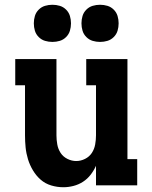

<svg xmlns="http://www.w3.org/2000/svg" viewBox="-20 -778 640 806"><path d="M246 8Q220 8 195 0.5Q170 -7 151 -23.5Q132 -40 118.5 -62.5Q105 -85 97.5 -109.5Q90 -134 87.5 -159Q85 -184 85 -210V-420H44V-530H217V-210Q217 -191 220.5 -171.5Q224 -152 234.5 -136Q245 -120 263 -111Q281 -102 300 -102Q319 -102 337 -111Q355 -120 365.5 -136Q376 -152 379.5 -171.5Q383 -191 383 -210V-420H342V-530H515V-110H556V0H383V-82Q374 -62 360.5 -44.5Q347 -27 328.5 -15Q310 -3 288.5 2.5Q267 8 246 8ZM400 -602Q384 -602 369 -606.5Q354 -611 342.5 -622.5Q331 -634 326.5 -649Q322 -664 322 -680Q322 -696 326.5 -711Q331 -726 342.5 -737.5Q354 -749 369 -753.5Q384 -758 400 -758Q416 -758 431 -753.5Q446 -749 457.5 -737.5Q469 -726 473.5 -711Q478 -696 478 -680Q478 -664 473.5 -649Q469 -634 457.5 -622.5Q446 -611 431 -606.5Q416 -602 400 -602ZM200 -602Q184 -602 169 -606.5Q154 -611 142.5 -622.5Q131 -634 126.5 -649Q122 -664 122 -680Q122 -696 126.5 -711Q131 -726 142.5 -737.5Q154 -749 169 -753.5Q184 -758 200 -758Q216 -758 231 -753.5Q246 -749 257.5 -737.5Q269 -726 273.5 -711Q278 -696 278 -680Q278 -664 273.5 -649Q269 -634 257.5 -622.5Q246 -611 231 -606.5Q216 -602 200 -602Z"/></svg>

Font: Iosevka Curly Slab XBdEx
Style: Regular
Weight: 800
Width: 7
Monospace: yes
Designer: Belleve Invis
Foundry: Belleve Invis
Version: Version 11.0.0; ttfautohint (v1.8.3)